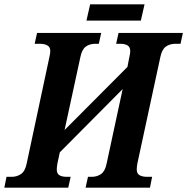

<svg xmlns="http://www.w3.org/2000/svg" viewBox="-55 -866 864 886"><path d="M-35 0 -25 -50H-1Q23 -50 42 -63Q61 -76 68 -111L173 -603Q177 -620 177 -631Q177 -649 163.5 -656.5Q150 -664 128 -664H105L116 -714H412L401 -664H385Q359 -664 341 -651Q323 -638 316 -603L243 -266L533 -557L542 -603Q546 -620 546 -630Q546 -649 533.5 -656.5Q521 -664 499 -664H481L492 -714H789L778 -664H754Q729 -664 710.5 -651Q692 -638 685 -603L579 -112Q576 -95 576 -84Q576 -65 589 -57.5Q602 -50 625 -50H647L637 0H340L351 -50H368Q393 -50 411.5 -63Q430 -76 437 -111L511 -455L221 -163L210 -112Q207 -94 207 -84Q207 -65 219 -57.5Q231 -50 254 -50H271L260 0ZM344 -771 361 -846H612L595 -771Z"/></svg>

Font: Noto Serif Condensed
Style: Bold Italic
Weight: 700
Width: 3
Italic angle: -12°
Designer: Monotype Design Team
Foundry: Monotype Imaging Inc.
Version: Version 2.014